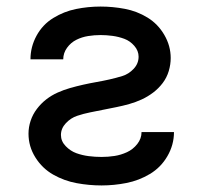

<svg xmlns="http://www.w3.org/2000/svg" viewBox="-20 -558 616 586"><path d="M290 8Q328 8 366 0.5Q404 -7 437.5 -27Q471 -47 491 -81.5Q511 -116 511 -155H412Q412 -135 399 -118.5Q386 -102 367.5 -93.5Q349 -85 329.5 -82Q310 -79 290 -79Q270 -79 250.5 -81.5Q231 -84 213 -90.5Q195 -97 180.5 -112Q166 -127 166 -146Q166 -166 181 -182Q196 -198 215.5 -204.5Q235 -211 255 -215Q275 -219 295 -223Q315 -227 335 -231Q355 -235 374.5 -240.5Q394 -246 412.5 -254.5Q431 -263 447.5 -275.5Q464 -288 476.5 -304.5Q489 -321 495 -341Q501 -361 501 -381Q501 -418 481.5 -451.5Q462 -485 430 -504.5Q398 -524 361 -531Q324 -538 287 -538Q249 -538 212 -530.5Q175 -523 142.5 -503Q110 -483 91.5 -449Q73 -415 73 -377H173Q173 -396 184.5 -412Q196 -428 213 -436.5Q230 -445 249 -448Q268 -451 287 -451Q305 -451 323.5 -448.5Q342 -446 359.5 -439.5Q377 -433 390 -418Q403 -403 403 -385Q403 -364 388 -348Q373 -332 353.5 -326Q334 -320 314 -315.5Q294 -311 274 -307.5Q254 -304 234 -299.5Q214 -295 194.5 -289.5Q175 -284 156 -275.5Q137 -267 121 -254.5Q105 -242 92.5 -225.5Q80 -209 73.5 -189.5Q67 -170 67 -150Q67 -111 88 -77.5Q109 -44 142.5 -25Q176 -6 214 1Q252 8 290 8Z"/></svg>

Font: Iosevka Sparkle Medium
Style: Regular
Weight: 500
Designer: Belleve Invis
Foundry: Belleve Invis
Version: Version 4.5.0; ttfautohint (v1.8.3)